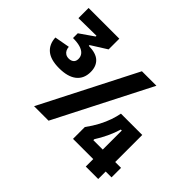

<svg xmlns="http://www.w3.org/2000/svg" viewBox="-153 -961 1255 1255"><g transform="rotate(45 474.5 -333.0)"><path d="M175 -291Q97 -291 58 -323.5Q19 -356 16 -416L121 -435Q122 -420 128 -407.5Q134 -395 146 -387.5Q158 -380 175 -380Q196 -380 209 -391Q222 -402 222 -424Q222 -447 208 -463Q194 -479 167 -487Q140 -495 100 -495V-539L198 -607V-614L33 -612V-706H317V-607L209 -539V-532Q277 -531 308 -501.5Q339 -472 339 -420Q339 -358 297 -324.5Q255 -291 175 -291ZM235 0 572 -660H706L369 0ZM566 -29V-138Q598 -182 619 -222Q640 -262 652.5 -298.5Q665 -335 671 -367H868V40H753V-293H744Q731 -250 710.5 -206.5Q690 -163 666 -126V-117H922V-29Z"/></g></svg>

Font: Bricolage Grotesque 24pt SemiCondensed
Style: Bold
Weight: 700
Width: 4
Designer: Mathieu Triay
Foundry: Atelier Triay
Version: Version 1.001;gftools[0.9.33.dev8+g029e19f]